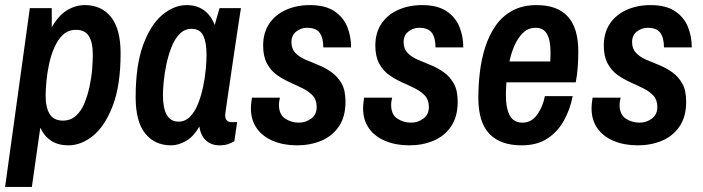

<svg xmlns="http://www.w3.org/2000/svg" viewBox="-20 -558 2758 753"><path d="M0 175 97 -526H183V-451Q209 -497 242.5 -517.5Q276 -538 313 -538Q378 -538 415.5 -491Q453 -444 453 -349Q453 -224 422.5 -144Q392 -64 345.5 -26Q299 12 248 12Q209 12 181.5 -5.5Q154 -23 138 -57L105 175ZM227 -85Q257 -85 278 -104Q299 -123 311.5 -154Q324 -185 331.5 -220Q339 -255 341.5 -288Q344 -321 344 -344Q344 -392 328.5 -416.5Q313 -441 278 -441Q248 -441 227.5 -422Q207 -403 193.5 -372.5Q180 -342 172.5 -307Q165 -272 162 -239Q159 -206 159 -183Q159 -136 175 -110.5Q191 -85 227 -85Z M651 12Q587 12 549.5 -34.5Q512 -81 512 -177Q512 -302 541.5 -382Q571 -462 617 -500Q663 -538 712 -538Q751 -538 779 -518.5Q807 -499 822 -460L841 -526H925Q925 -526 921.5 -504Q918 -482 912.5 -445.5Q907 -409 900.5 -365Q894 -321 887.5 -277Q881 -233 875.5 -195Q870 -157 866.5 -133.5Q863 -110 863 -107Q863 -92 870 -85.5Q877 -79 887 -79H910L899 -4Q891 1 876.5 6.5Q862 12 841 12Q809 12 788 -7Q767 -26 762 -62Q740 -23 710 -5.5Q680 12 651 12ZM680 -81Q706 -81 725 -100Q744 -119 756.5 -150.5Q769 -182 776.5 -217.5Q784 -253 787 -286.5Q790 -320 790 -343Q790 -392 777 -418.5Q764 -445 731 -445Q704 -445 684.5 -425Q665 -405 652.5 -373Q640 -341 632.5 -305.5Q625 -270 622 -237.5Q619 -205 619 -185Q619 -134 634 -107.5Q649 -81 680 -81Z M1145 12Q1092 12 1050.5 -5.5Q1009 -23 986.5 -55.5Q964 -88 964 -133Q964 -147 966 -159.5Q968 -172 968 -175H1078Q1077 -172 1075.5 -163Q1074 -154 1074 -147Q1074 -109 1098 -93Q1122 -77 1153 -77Q1179 -77 1200.5 -93Q1222 -109 1222 -138Q1222 -166 1207 -182.5Q1192 -199 1168 -211Q1144 -223 1117 -235Q1090 -247 1066 -264Q1042 -281 1027 -309Q1012 -337 1012 -379Q1012 -429 1035.5 -464.5Q1059 -500 1101 -519Q1143 -538 1195 -538Q1256 -538 1291.5 -514Q1327 -490 1342 -452.5Q1357 -415 1357 -372H1248Q1248 -410 1233.5 -429.5Q1219 -449 1184 -449Q1161 -449 1142 -434.5Q1123 -420 1123 -393Q1123 -367 1138 -351Q1153 -335 1177 -324.5Q1201 -314 1228.5 -303Q1256 -292 1280 -275Q1304 -258 1319.5 -231Q1335 -204 1335 -159Q1335 -100 1309 -62Q1283 -24 1240 -6Q1197 12 1145 12Z M1585 12Q1532 12 1490.5 -5.5Q1449 -23 1426.5 -55.5Q1404 -88 1404 -133Q1404 -147 1406 -159.5Q1408 -172 1408 -175H1518Q1517 -172 1515.5 -163Q1514 -154 1514 -147Q1514 -109 1538 -93Q1562 -77 1593 -77Q1619 -77 1640.5 -93Q1662 -109 1662 -138Q1662 -166 1647 -182.5Q1632 -199 1608 -211Q1584 -223 1557 -235Q1530 -247 1506 -264Q1482 -281 1467 -309Q1452 -337 1452 -379Q1452 -429 1475.5 -464.5Q1499 -500 1541 -519Q1583 -538 1635 -538Q1696 -538 1731.5 -514Q1767 -490 1782 -452.5Q1797 -415 1797 -372H1688Q1688 -410 1673.5 -429.5Q1659 -449 1624 -449Q1601 -449 1582 -434.5Q1563 -420 1563 -393Q1563 -367 1578 -351Q1593 -335 1617 -324.5Q1641 -314 1668.5 -303Q1696 -292 1720 -275Q1744 -258 1759.5 -231Q1775 -204 1775 -159Q1775 -100 1749 -62Q1723 -24 1680 -6Q1637 12 1585 12Z M2026 12Q1942 12 1899 -33.5Q1856 -79 1856 -174Q1856 -224 1862 -275Q1868 -326 1883 -373Q1898 -420 1924 -457.5Q1950 -495 1990 -516.5Q2030 -538 2085 -538Q2166 -538 2207 -493Q2248 -448 2248 -356Q2248 -328 2246 -297Q2244 -266 2238 -235H1966Q1965 -219 1964.5 -206Q1964 -193 1964 -187Q1964 -132 1979.5 -104.5Q1995 -77 2029 -77Q2064 -77 2086.5 -108Q2109 -139 2117 -181H2226Q2216 -129 2191.5 -85Q2167 -41 2126.5 -14.5Q2086 12 2026 12ZM1978 -317H2138Q2139 -335 2139 -342.5Q2139 -350 2139 -355Q2139 -401 2125 -425Q2111 -449 2081 -449Q2052 -449 2032 -430Q2012 -411 1998.5 -381Q1985 -351 1978 -317Z M2481 12Q2428 12 2386.5 -5.5Q2345 -23 2322.5 -55.5Q2300 -88 2300 -133Q2300 -147 2302 -159.5Q2304 -172 2304 -175H2414Q2413 -172 2411.5 -163Q2410 -154 2410 -147Q2410 -109 2434 -93Q2458 -77 2489 -77Q2515 -77 2536.5 -93Q2558 -109 2558 -138Q2558 -166 2543 -182.5Q2528 -199 2504 -211Q2480 -223 2453 -235Q2426 -247 2402 -264Q2378 -281 2363 -309Q2348 -337 2348 -379Q2348 -429 2371.5 -464.5Q2395 -500 2437 -519Q2479 -538 2531 -538Q2592 -538 2627.5 -514Q2663 -490 2678 -452.5Q2693 -415 2693 -372H2584Q2584 -410 2569.5 -429.5Q2555 -449 2520 -449Q2497 -449 2478 -434.5Q2459 -420 2459 -393Q2459 -367 2474 -351Q2489 -335 2513 -324.5Q2537 -314 2564.5 -303Q2592 -292 2616 -275Q2640 -258 2655.5 -231Q2671 -204 2671 -159Q2671 -100 2645 -62Q2619 -24 2576 -6Q2533 12 2481 12Z"/></svg>

Font: Archivo Narrow SemiBold
Style: Italic
Weight: 600
Italic angle: -8°
Designer: Hector Gatti
Foundry: Omnibus-Type
Version: Version 3.002